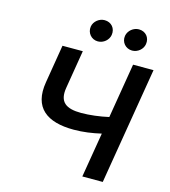

<svg xmlns="http://www.w3.org/2000/svg" viewBox="-133 -1047 1019 1153"><g transform="rotate(15 376.0 -470.5)"><path d="M168.7 -727.3 129.6 -490.1C101.9 -326 196.7 -257.8 363.6 -257.8C421.5 -257.8 477.6 -266 533.4 -278.8L486.9 0H614L734.7 -727.3H607.6L551.1 -386.7C496.4 -374.3 433.2 -366.5 381.4 -366.5C286.2 -366.5 240.4 -398.1 256 -490.1L295.1 -727.3ZM302.9 -882.5C296.9 -842.3 326.3 -807.5 366.5 -807.5C402 -807.5 432.5 -834.5 437.5 -866.5C444.2 -908.4 416.2 -941.4 373.9 -941.4C340.9 -941.4 308.2 -916.2 302.9 -882.5ZM516 -882.5C509.2 -841.6 539.4 -807.5 579.5 -807.5C615.1 -807.5 645.6 -834.5 650.6 -866.5C657.3 -908.4 629.3 -941.4 587 -941.4C554 -941.4 522 -916.2 516 -882.5Z"/></g></svg>

Font: Margiela Sans Semi Bold
Style: Italic
Weight: 600
Italic angle: -9.39999°
Designer: Stefan Endress, Andreas Faust
Version: Version 1.100;FEAKit 1.0